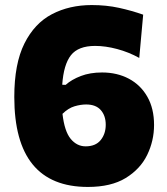

<svg xmlns="http://www.w3.org/2000/svg" viewBox="-20 -724 662 759"><path d="M327.5 15Q36.5 15 36.5 -340.5Q36.5 -472 76.5 -552Q116.5 -632 185.5 -668Q254.5 -704 342.5 -704Q400.5 -704 450.5 -693Q500.5 -682 546 -666L530.5 -495Q489 -518 443 -530.2Q397 -542.5 356 -542.5Q289.5 -542.5 260.5 -505.8Q231.5 -469 226 -389L239.5 -388.5Q263 -409.5 299.5 -423.5Q336 -437.5 383.5 -437.5Q443 -437.5 489.5 -412.8Q536 -388 562.5 -341.5Q589 -295 589 -230Q589 -167.5 561.8 -111.5Q534.5 -55.5 476.8 -20.2Q419 15 327.5 15ZM320.5 -311Q299 -311 274.5 -303.8Q250 -296.5 227 -274Q235 -204.5 259.5 -175Q284 -145.5 318.5 -145.5Q358 -145.5 378 -170.2Q398 -195 398 -231Q398 -266.5 378.5 -288.8Q359 -311 320.5 -311Z"/></svg>

Font: Heraclito ExtraBold
Style: Regular
Weight: 800
Designer: Kostas Bartsokas (font) & Cristiano Sobral (main changes)
Foundry: Kostas Bartsokas (font) & Cristiano Sobral (main changes)
Version: Version 1.00;July 8, 2020;FontCreator 13.0.0.2655 64-bit